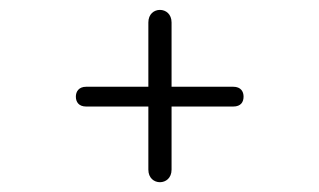

<svg xmlns="http://www.w3.org/2000/svg" viewBox="-20 -438 645 388"><path d="M451.2 -262.7H326.7V-392.6C326.7 -409.7 314.9 -418 303.2 -418C291.5 -418 279.8 -409.7 279.8 -392.6V-262.7H154.3C138.7 -262.7 133.3 -252.4 133.3 -242.7C133.3 -232.4 138.7 -222.7 154.3 -222.7H279.8V-95.2C279.8 -78.1 291.5 -69.8 303.2 -69.8C314.9 -69.8 326.7 -78.1 326.7 -95.2V-222.7H451.2C467.3 -222.7 472.2 -232.4 472.2 -242.7C472.2 -252.4 467.3 -262.7 451.2 -262.7Z"/></svg>

Font: Cutive Mono
Style: Regular
Weight: 400
Monospace: yes
Designer: Vernon Adams
Foundry: Vernon Adams
Version: Version 1.002